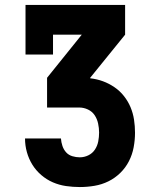

<svg xmlns="http://www.w3.org/2000/svg" viewBox="-20 -550 640 775"><path d="M302 205Q274 205 246.5 201Q219 197 193.5 186Q168 175 146.5 156.5Q125 138 110.5 114.5Q96 91 88.5 64Q81 37 81 9H226Q227 24 232 39Q237 54 247 65Q257 76 272 80.5Q287 85 302 85Q320 85 336.5 77Q353 69 363 54Q373 39 376.5 21Q380 3 380 -15Q380 -33 376 -51.5Q372 -70 362 -85Q352 -100 335 -108Q318 -116 300 -116H170V-236L310 -410H194V-330H83V-530H485V-410L344 -236V-234Q371 -231 395.5 -222Q420 -213 442 -198Q464 -183 480.5 -162Q497 -141 507 -117Q517 -93 521 -67Q525 -41 525 -14Q525 15 519.5 44.5Q514 74 500.5 100.5Q487 127 465.5 148Q444 169 417.5 182Q391 195 361.5 200Q332 205 302 205Z"/></svg>

Font: Iosevka Curly Slab HvEx
Style: Regular
Weight: 900
Width: 7
Monospace: yes
Designer: Belleve Invis
Foundry: Belleve Invis
Version: Version 11.1.0; ttfautohint (v1.8.3)